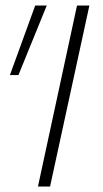

<svg xmlns="http://www.w3.org/2000/svg" viewBox="-20 -678 374 698"><path d="M118 0 260 -658H305L162 0ZM47 -405H16L108 -658H150Z"/></svg>

Font: Ysabeau Office ExtraLight
Style: Italic
Weight: 250
Italic angle: -12°
Designer: Christian Thalmann (Catharsis Fonts)
Version: Version 2.001;gftools[0.9.30]; featfreeze: tnum,lnum,ss02